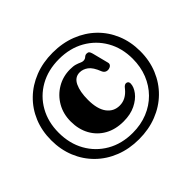

<svg xmlns="http://www.w3.org/2000/svg" viewBox="-187 -1011 1319 1319"><g transform="rotate(-45 472.0 -351.5)"><path d="M472 68.5Q377 68.5 298 37.2Q219 6 161 -51Q103 -108 71.2 -185.2Q39.5 -262.5 39.5 -353.5Q39.5 -445 71.2 -521.5Q103 -598 161 -654.2Q219 -710.5 298 -741.5Q377 -772.5 472 -772.5Q567 -772.5 646.2 -741.5Q725.5 -710.5 783.5 -654.5Q841.5 -598.5 873.5 -521.8Q905.5 -445 905.5 -353.5Q905.5 -262 873.5 -184.8Q841.5 -107.5 783.5 -50.8Q725.5 6 646.2 37.2Q567 68.5 472 68.5ZM472 7Q551 7 617 -19.8Q683 -46.5 731.2 -95.2Q779.5 -144 805.8 -209.8Q832 -275.5 832 -354Q832 -457.5 786 -538Q740 -618.5 658.8 -664.5Q577.5 -710.5 472 -710.5Q365.5 -710.5 284.5 -664.8Q203.5 -619 158 -538.2Q112.5 -457.5 112.5 -354Q112.5 -249 158 -167.8Q203.5 -86.5 284.5 -39.8Q365.5 7 472 7ZM701.5 -243.5Q701 -211 674.5 -176Q648 -141 599.2 -117Q550.5 -93 483 -93Q405 -93 347.2 -125.5Q289.5 -158 257.5 -216Q225.5 -274 225.5 -350Q225.5 -423.5 259 -481.5Q292.5 -539.5 349.5 -573.2Q406.5 -607 476 -607Q508 -607 527.2 -601Q546.5 -595 558.8 -589Q571 -583 582 -583Q598.5 -583 609 -593Q619.5 -603 632 -603Q646 -603 652 -596.2Q658 -589.5 662.5 -573L692.5 -455.5Q696.5 -441.5 688 -432Q679.5 -422.5 665 -419.5Q650.5 -417 638.5 -422.8Q626.5 -428.5 619.5 -444Q596.5 -503.5 567.8 -524.5Q539 -545.5 507.5 -545.5Q460 -545.5 437.2 -497.5Q414.5 -449.5 414.5 -371.5Q414.5 -282 449 -235.5Q483.5 -189 541.5 -189Q572.5 -189 598.8 -203.2Q625 -217.5 645.5 -242.5Q658 -259.5 667.2 -264.5Q676.5 -269.5 685.5 -267Q701.5 -263 701.5 -243.5Z"/></g></svg>

Font: Fraunces 9pt Soft
Style: Bold
Weight: 700
Version: Version 1.000;[b76b70a41]